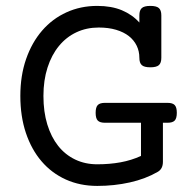

<svg xmlns="http://www.w3.org/2000/svg" viewBox="-20 -610 640 641"><path d="M330.1 -200.2Q313.5 -200.2 306.4 -207.5Q299.3 -214.8 299.3 -233.4Q299.3 -252 306.4 -259.3Q313.5 -266.6 330.1 -266.6H539.6Q556.2 -266.6 563.2 -259.3Q570.3 -252 570.3 -233.4Q570.3 -214.8 563.2 -207.5Q556.2 -200.2 539.6 -200.2H523.9V-69.8Q523.9 -45.9 506.3 -36.1Q465.8 -12.7 413.6 -1Q361.3 10.7 304.7 10.7Q247.1 10.7 199.7 -10.7Q152.3 -32.2 118.7 -71.5Q85 -110.8 66.4 -166.3Q47.9 -221.7 47.9 -289.6Q47.9 -357.4 67.1 -412.8Q86.4 -468.3 120.6 -507.8Q154.8 -547.4 201.9 -568.8Q249 -590.3 304.7 -590.3Q352.1 -590.3 387 -575.7Q421.9 -561 445.3 -534.7V-558.6Q445.3 -575.7 453.4 -583Q461.4 -590.3 481.9 -590.3Q502.4 -590.3 510.5 -583Q518.6 -575.7 518.6 -558.6V-417Q518.6 -399.9 510.5 -392.6Q502.4 -385.3 481.9 -385.3Q461.4 -385.3 453.4 -392.6Q445.3 -399.9 445.3 -417Q445.3 -439 436.3 -457.5Q427.2 -476.1 410.2 -489.5Q393.1 -502.9 367.7 -510.5Q342.3 -518.1 309.6 -518.1Q269 -518.1 235.1 -502.2Q201.2 -486.3 176.8 -456.5Q152.3 -426.8 138.7 -384.5Q125 -342.3 125 -289.6Q125 -236.8 137.9 -194.6Q150.9 -152.3 174.3 -122.8Q197.8 -93.3 231 -77.4Q264.2 -61.5 304.7 -61.5Q346.2 -61.5 382.3 -68.1Q418.5 -74.7 450.7 -89.4V-200.2Z"/></svg>

Font: Courier Prime
Style: Regular
Weight: 400
Designer: Alan Dague-Greene
Foundry: Quote-Unquote Apps
Version: Version 1.203